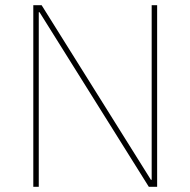

<svg xmlns="http://www.w3.org/2000/svg" viewBox="-20 -718 732 738"><path d="M552 0H584V-698H563V-27H560L140 -698H108V0H129V-671H132Z"/></svg>

Font: IBM Plex Devanagari Thin
Style: Regular
Weight: 100
Designer: Mike Abbink, Paul van der Laan, Pieter van Rosmalen, Erin McLaughlin
Foundry: Bold Monday
Version: Version 1.0